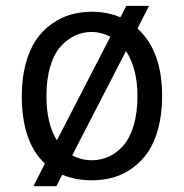

<svg xmlns="http://www.w3.org/2000/svg" viewBox="-20 -602 626 654"><path d="M54.2 -274.9Q54.2 -335.9 67.6 -385.3Q81.1 -434.6 103.5 -467Q126 -499.5 157 -521.2Q188 -543 221.9 -552.5Q255.9 -562 293 -562Q345.7 -562 390.1 -543L410.2 -582H487.8L448.2 -504.9Q532.2 -429.2 532.2 -274.9Q532.2 -213.4 518.8 -163.8Q505.4 -114.3 482.7 -82Q460 -49.8 429 -28.1Q397.9 -6.3 364.3 2.9Q330.6 12.2 293 12.2Q238.3 12.2 191.9 -6.8L171.9 32.2H94.2L132.8 -44.9Q54.2 -118.7 54.2 -274.9ZM448.2 -274.9Q448.2 -368.2 409.2 -428.2L226.1 -73.2Q255.4 -56.2 293 -56.2Q322.8 -56.2 349.6 -68.1Q376.5 -80.1 398.9 -104.7Q421.4 -129.4 434.8 -173.1Q448.2 -216.8 448.2 -274.9ZM138.2 -274.9Q138.2 -181.2 173.8 -124L356 -477.1Q322.8 -493.2 293 -493.2Q263.2 -493.2 236.6 -481.2Q210 -469.2 187.3 -444.6Q164.6 -419.9 151.4 -376.2Q138.2 -332.5 138.2 -274.9Z"/></svg>

Font: Junction Regular
Style: Regular
Weight: 500
Designer: Caroline Hadilaksono
Foundry: Caroline Hadilaksono
Version: Version 1.056